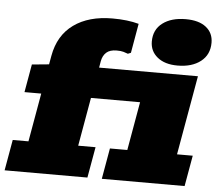

<svg xmlns="http://www.w3.org/2000/svg" viewBox="-69 -848 1032 909"><g transform="rotate(5 446.5 -394.0)"><path d="M757.3 -565.4Q696.8 -565.4 661.6 -594Q626.5 -622.6 626.5 -668.5Q626.5 -725.1 668 -756.3Q709.5 -787.6 777.8 -787.6Q840.3 -787.6 874.5 -760.5Q908.7 -733.4 908.7 -687Q908.7 -629.9 867.2 -597.7Q825.7 -565.4 757.3 -565.4ZM-14.6 0 11.2 -146.5H85.9L126.5 -377H46.9L70.3 -510.3L151.4 -518.1L158.7 -559.1Q176.3 -657.7 247.8 -709.2Q319.3 -760.7 432.1 -760.7Q504.4 -760.7 557.1 -746.1L532.7 -606.4L518.6 -600.6Q508.8 -604.5 496.8 -607.9Q484.9 -611.3 464.8 -611.3Q432.6 -611.3 415.8 -596.2Q398.9 -581.1 394 -554.2L388.7 -523.4H858.4L792 -146.5H866.7L840.8 0H447.3L473.1 -146.5H555.7L596.2 -377H362.8L322.3 -146.5H404.8L378.9 0Z"/></g></svg>

Font: Bevan
Style: Italic
Weight: 400
Italic angle: -10°
Designer: Vernon Adams
Foundry: Vernon Adams
Version: Version 2.100; ttfautohint (v1.8.3)